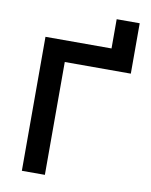

<svg xmlns="http://www.w3.org/2000/svg" viewBox="-94 -934 787 1002"><g transform="rotate(10 300.0 -432.5)"><path d="M92 0V-710H442V-865H564V-598H214V0Z"/></g></svg>

Font: Geist Mono
Style: Bold
Weight: 700
Monospace: yes
Designer: Basement.studio, Andrés Briganti, Mateo Zaragoza
Foundry: Basement.studio, Vercel, Andrés Briganti, Guido Ferreyra, Mateo Zaragoza
Version: Version 1.500; ttfautohint (v1.8.4.7-5d5b)